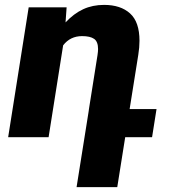

<svg xmlns="http://www.w3.org/2000/svg" viewBox="-20 -558 710 781"><path d="M598.6 0H489.3L457 203.1H291.5L340.8 -106.4L341.8 -114.3L376.5 -333Q378.9 -348.6 378.9 -358.4Q378.9 -388.7 362.8 -399.9Q346.7 -411.1 314 -411.1Q265.6 -411.1 236.8 -373.5L177.7 0H13.2L96.7 -528.3H251L246.6 -466.8Q280.3 -502.9 318.4 -520.5Q356.4 -538.1 403.3 -538.1Q470.7 -538.1 509 -503.4Q547.4 -468.8 547.4 -392.1Q547.4 -364.7 542.5 -335L507.3 -114.3H616.7Z"/></svg>

Font: Mardoto Black
Style: Italic
Weight: 900
Italic angle: -12°
Designer: Christian Robertson, Vahan Hovhannisyan
Foundry: Google
Version: Version 1.000